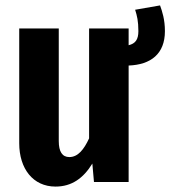

<svg xmlns="http://www.w3.org/2000/svg" viewBox="-20 -672 629 709"><path d="M571 -652 479 -636C486 -614 491 -594 491 -557C491 -526 480 -511 455 -505V-567H309V-161C290 -120 268 -92 236 -92C210 -92 197 -112 197 -151V-567H51V-143C51 -49 102 17 185 17C245 17 288 -14 321 -68L327 0H455V-430C537 -433 589 -473 589 -557C589 -600 579 -630 571 -652Z"/></svg>

Font: Glow Sans TC Compressed
Style: Bold
Weight: 700
Width: 2
Designer: Ryoko NISHIZUKA (kana, bopomofo & ideographs); Paul D. Hunt (Latin, Greek & Cyrillic); Sandoll Communications, Soo-young
Version: Version 0.93